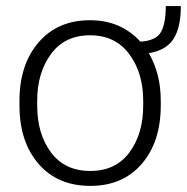

<svg xmlns="http://www.w3.org/2000/svg" viewBox="-20 -605 618 635"><path d="M44.4 -272Q44.4 -391.1 107.4 -464.6Q170.4 -538.1 277.8 -538.1Q329.6 -538.1 371.1 -520Q412.6 -502 444.3 -467.3Q495.1 -470.2 511.7 -498Q528.3 -525.9 528.3 -585H578.1Q578.1 -514.6 554 -476.6Q529.8 -438.5 472.2 -429.2Q491.7 -395.5 501.7 -356.4Q511.7 -317.4 511.7 -272V-255.9Q511.7 -136.2 449 -63.2Q386.2 9.8 278.8 9.8Q170.4 9.8 107.4 -63.2Q44.4 -136.2 44.4 -255.9ZM103 -255.9Q103 -162.1 148.7 -100.8Q194.3 -39.6 278.8 -39.6Q362.3 -39.6 408 -100.8Q453.6 -162.1 453.6 -255.9V-272Q453.6 -363.8 407.5 -426Q361.3 -488.3 277.8 -488.3Q193.8 -488.3 148.4 -426Q103 -363.8 103 -272Z"/></svg>

Font: Roboto Web
Style: Light
Weight: 300
Designer: Google
Version: Version 1.200310; 2013